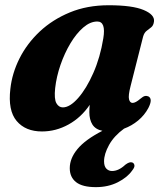

<svg xmlns="http://www.w3.org/2000/svg" viewBox="-20 -500 646 750"><path d="M490 -163.5Q480.5 -126.5 484 -112.2Q487.5 -98 498 -98Q509.5 -98 528 -114Q538.5 -123 545.5 -124.8Q552.5 -126.5 559.5 -123.5Q578 -114 559.5 -78Q544.5 -50 519.5 -29.2Q494.5 -8.5 464.5 2.5Q425.5 31 406 66.2Q386.5 101.5 386.5 130Q386.5 149.5 395.5 158.8Q404.5 168 417.5 168Q443.5 168 469.5 143.5Q486 131 496 134.5Q503 136.5 505 144.8Q507 153 496 166.5Q477.5 193 440 212Q402.5 231 354.5 231Q302 231 277.2 211.5Q252.5 192 252.5 157Q252.5 118.5 282.8 82Q313 45.5 380 11Q353 5.5 341 -13.5Q329 -32.5 329 -62Q329 -75.5 330.5 -90.5Q297 -41 247.8 -13.8Q198.5 13.5 144 13.5Q79.5 13.5 45 -27.5Q10.5 -68.5 20.5 -153Q27 -213.5 56.2 -271.8Q85.5 -330 135.2 -376.8Q185 -423.5 252.8 -451.5Q320.5 -479.5 404.5 -479.5Q497 -479.5 541 -461Q585 -442.5 581.5 -416Q579.5 -400.5 570.8 -393.5Q562 -386.5 552.8 -379.5Q543.5 -372.5 539 -357ZM195.5 -156Q191 -113.5 200.2 -97Q209.5 -80.5 225.5 -80.5Q253 -80.5 285.2 -117Q317.5 -153.5 344.5 -214.8Q371.5 -276 383.5 -350Q394.5 -416 360 -416Q332.5 -416 305.2 -392.5Q278 -369 255 -330.5Q232 -292 216.2 -246.2Q200.5 -200.5 195.5 -156Z"/></svg>

Font: Fraunces 9pt
Style: Bold Italic
Weight: 700
Italic angle: -16°
Version: Version 1.000;[b76b70a41]